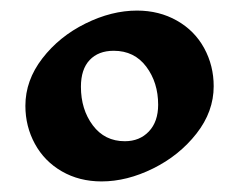

<svg xmlns="http://www.w3.org/2000/svg" viewBox="-20 -903 471 363"><path d="M384 -740Q384 -692 351.5 -650.5Q319 -609 269.5 -584.5Q220 -560 172 -560Q130 -560 97 -579Q64 -598 46 -631Q28 -664 28 -703Q28 -751 60 -792.5Q92 -834 141.5 -858.5Q191 -883 239 -883Q281 -883 314.5 -864Q348 -845 366 -812Q384 -779 384 -740ZM133 -739Q133 -696 155.5 -666Q178 -636 216 -636Q244 -636 261.5 -654.5Q279 -673 279 -705Q279 -747 256.5 -777Q234 -807 195 -807Q166 -807 149.5 -789.5Q133 -772 133 -739Z"/></svg>

Font: InknutAntiqua
Style: Bold
Weight: 700
Designer: Claus Eggers Srensen
Foundry: Claus Eggers Srensen
Version: Version 1.000; ttfautohint (v1.2) -l 7 -r 28 -G 50 -x 13 -D 